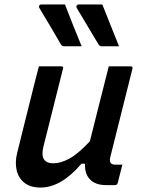

<svg xmlns="http://www.w3.org/2000/svg" viewBox="-20 -832 640 863"><path d="M272 -812Q290 -765 309 -717.5Q328 -670 347 -624H269Q259 -624 254 -632Q226 -681 204.5 -716.5Q183 -752 157 -796Q154 -801 156.5 -806.5Q159 -812 166 -812ZM440 -812Q459 -765 477.5 -717.5Q496 -670 515 -624H438Q428 -624 423 -632Q394 -681 372.5 -716.5Q351 -752 325 -796Q322 -801 324.5 -806.5Q327 -812 334 -812ZM155 -534H255Q267 -534 263 -523Q241 -435 219 -347.5Q197 -260 175 -172Q157 -98 220 -98Q253 -98 292.5 -119.5Q332 -141 384 -197Q404 -276 423.5 -354.5Q443 -433 469 -534H567Q578 -534 575 -522Q550 -423 524.5 -320.5Q499 -218 476 -127Q471 -106 478 -99Q484 -92 498 -92H530Q525 -72 519.5 -50.5Q514 -29 509 -9Q506 0 497 0H457Q409 0 384.5 -25.5Q360 -51 362 -96H346Q255 11 162 11Q116 11 89 -11Q62 -33 54.5 -68.5Q47 -104 57 -144Q75 -218 93.5 -291Q112 -364 130 -437Q136 -462 142.5 -486.5Q149 -511 155 -534Z"/></svg>

Font: Recursive Mn Lnr St Med
Style: Italic
Weight: 500
Italic angle: -15°
Monospace: yes
Version: Version 1.079;hotconv 1.0.112;makeotfexe 2.5.65598; ttfautoh